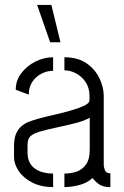

<svg xmlns="http://www.w3.org/2000/svg" viewBox="-20 -762 506 781"><path d="M184 -590 131 -742H189L226 -590ZM196 -1Q147 -1 111 -19.5Q75 -38 56 -66.5Q37 -95 37 -123V-170Q37 -186 40.5 -202.5Q44 -219 54.5 -234.5Q65 -250 87 -262Q103 -270 133.5 -278.5Q164 -287 200 -295Q236 -303 268.5 -312.5Q301 -322 322.5 -332Q344 -342 344 -355V-372Q344 -405 328 -428.5Q312 -452 288.5 -464Q265 -476 242 -476V-529Q297 -529 332 -504.5Q367 -480 384.5 -443.5Q402 -407 402 -372V-90Q402 -84 406.5 -70.5Q411 -57 429 -57V-1Q399 -1 383.5 -12Q368 -23 356 -38Q337 -19 305 -10Q273 -1 242 -1V-56Q267 -56 290.5 -63.5Q314 -71 329.5 -92.5Q345 -114 345 -152V-283Q322 -270 286.5 -261Q251 -252 213 -244Q175 -236 145 -227.5Q115 -219 103 -207Q92 -197 92 -171V-137Q93 -108 107.5 -90Q122 -72 145.5 -64Q169 -56 196 -56ZM97 -377 44 -397Q44 -434 66.5 -464Q89 -494 124 -511.5Q159 -529 196 -529V-474Q171 -474 148 -462Q125 -450 111 -428.5Q97 -407 97 -377Z"/></svg>

Font: Stick No Bills Light
Style: Regular
Weight: 300
Version: Version 2.000